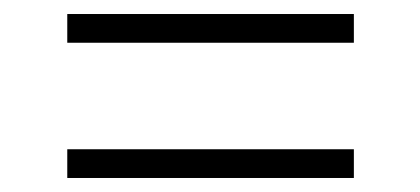

<svg xmlns="http://www.w3.org/2000/svg" viewBox="-20 -466 600 274"><path d="M485 -446V-405H76V-446ZM485 -253V-212H76V-253Z"/></svg>

Font: Roboto Serif Thin
Style: Regular
Weight: 250
Designer: Greg Gazdowicz
Foundry: Commercial Type
Version: Version 1.004